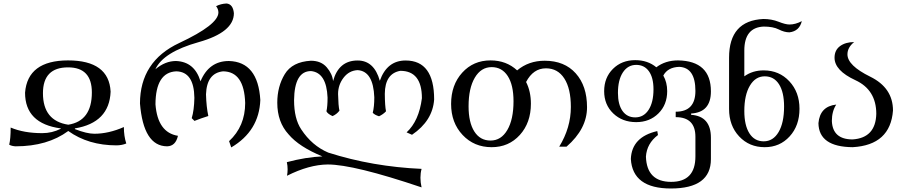

<svg xmlns="http://www.w3.org/2000/svg" viewBox="-20 -825 5136 1089"><path d="M68.8 4.9Q46.4 3.9 32.2 -4.4Q40.5 -38.1 40.5 -101.6Q115.2 -69.8 219.7 -69.8Q275.4 -69.8 324.7 -94.7V-96.7Q122.1 -124 122.1 -299.3Q136.7 -481.9 365.7 -482.4Q598.1 -482.4 607.4 -305.2Q600.1 -128.9 404.8 -96.7V-92.8Q472.2 -66.4 515.1 -66.4Q596.2 -66.4 682.6 -104.5Q682.6 -52.2 696.3 -11.2Q672.9 -1 641.1 -0.5Q481 -0.5 367.2 -82Q249.5 4.9 68.8 4.9ZM367.2 -117.7Q501 -138.7 501 -300.8Q501 -442.9 366.2 -442.9Q223.6 -442.9 223.6 -296.4Q223.6 -139.6 367.2 -117.7Z M1291.5 11.2 1279.3 -24.4Q1370.6 -108.9 1370.6 -240.7Q1365.2 -419.4 1245.1 -420.4Q1152.8 -410.6 1148.4 -290Q1150.4 -218.3 1161.6 -167Q1119.1 -153.8 1083 -139.2L1067.4 -154.8Q1081.1 -199.2 1082.5 -270Q1080.6 -418.5 979.5 -420.4Q862.8 -415 861.8 -233.4Q874 -73.2 989.3 -54.7Q976.1 3.9 927.7 4.9Q793.5 3.9 773.9 -238.3Q774.4 -477.1 996.6 -581.1Q1218.8 -685.1 1218.8 -754.4Q1218.3 -774.4 1205.6 -790Q1232.4 -803.7 1265.1 -805.2Q1301.8 -801.3 1306.6 -750Q1306.6 -642.1 1106.4 -585.9Q906.2 -529.8 861.3 -432.1Q917 -479 978 -479Q1083.5 -475.1 1117.2 -363.8Q1165 -479 1278.3 -479Q1443.4 -474.6 1456.5 -257.8Q1449.7 -82 1291.5 11.2Z M2371.1 237.8Q1986.8 107.9 1838.9 107.9Q1732.9 108.9 1607.9 171.9Q1611.3 153.3 1611.3 135.3Q1611.3 114.7 1606.9 94.7Q1715.8 65.9 1808.6 62Q1676.3 7.8 1616.7 -63Q1552.7 -132.8 1552.7 -242.2Q1552.7 -334.5 1595.2 -404.5Q1637.7 -474.6 1743.2 -480.5Q1801.3 -480.5 1833.3 -443.1Q1865.2 -405.8 1869.1 -365.2Q1900.9 -481.9 2008.3 -481.9Q2102.1 -481.9 2134.3 -366.7Q2174.8 -481.9 2280.8 -481.9Q2442.4 -481.9 2442.4 -260.7Q2434.1 -140.1 2316.9 -60.5L2286.1 -74.2Q2356.4 -138.7 2373 -268.1Q2373 -423.3 2250.5 -423.3Q2163.6 -408.2 2162.6 -293Q2163.1 -224.1 2169.4 -193.8Q2153.8 -176.8 2129.9 -165.5Q2103.5 -173.8 2094.2 -185.5Q2103 -219.2 2103 -272.9Q2097.2 -421.9 2008.3 -427.2Q1960 -424.8 1928.7 -384.3Q1897.5 -343.8 1897.5 -291.5Q1898.9 -224.6 1905.3 -197.3Q1890.1 -177.2 1866.2 -166.5Q1838.4 -179.2 1831.5 -193.8Q1837.9 -221.7 1837.9 -271.5Q1832 -413.1 1744.1 -421.9Q1649.9 -421.9 1647.9 -256.8Q1647.9 -151.9 1688.5 -91.3Q1749 1 1841.8 40.5Q2092.8 120.6 2371.1 132.8Q2364.7 156.7 2364.7 183.1Q2364.7 209.5 2371.1 237.8Z M2762.2 -27.8Q2822.3 -27.8 2857.4 -87.6Q2892.6 -147.5 2892.6 -250.5Q2892.6 -342.8 2859.9 -393.6Q2827.1 -444.3 2768.6 -444.3Q2708.5 -444.3 2673.1 -384.5Q2637.7 -324.7 2637.7 -222.2Q2637.7 -130.4 2670.4 -79.1Q2703.1 -27.8 2762.2 -27.8ZM2768.6 9.8Q2668.9 9.8 2603.8 -59.6Q2538.6 -128.9 2538.6 -235.4Q2538.6 -343.3 2601.6 -412.8Q2664.6 -482.4 2762.2 -482.4Q2852.1 -482.4 2913.1 -425.8Q2978.5 -480.5 3069.3 -480.5Q3181.6 -480.5 3245.6 -408.9Q3309.6 -337.4 3309.6 -216.8Q3309.6 -94.2 3193.4 6.8H3151.9Q3217.8 -100.6 3217.8 -218.3Q3217.8 -322.3 3180.7 -379.9Q3143.6 -437.5 3076.7 -437.5Q3004.4 -437.5 2963.9 -359.9Q2991.2 -306.6 2991.2 -236.8Q2991.2 -128.9 2928.5 -59.6Q2865.7 9.8 2768.6 9.8Z M3583 -159.2Q3630.9 -159.2 3658.7 -201.9Q3686.5 -244.6 3686.5 -318.4Q3686.5 -384.3 3660.6 -420.7Q3634.8 -457 3588.4 -457Q3541 -457 3512.9 -414.3Q3484.9 -371.6 3484.9 -297.9Q3484.9 -232.4 3510.7 -195.8Q3536.6 -159.2 3583 -159.2ZM3785.2 244.1Q3567.9 244.1 3558.1 76.7Q3563 -48.3 3708 -81.5L3711.9 -59.1Q3648.4 -11.2 3643.6 63.5Q3648.4 206.5 3786.6 206.5Q3924.3 206.5 3924.3 62.5V-49.3Q3924.3 -160.6 3812.5 -160.6V-191.4Q3924.3 -191.4 3924.3 -309.1Q3924.3 -441.9 3832.5 -445.8Q3767.6 -443.8 3742.2 -396.5Q3764.2 -357.9 3764.2 -308.1Q3764.2 -231 3714.4 -181.6Q3664.6 -132.3 3588.4 -132.3Q3509.8 -132.3 3458.3 -181.6Q3406.7 -231 3406.7 -307.6Q3406.7 -384.8 3456.5 -434.3Q3506.3 -483.9 3583 -483.9Q3653.8 -483.9 3702.6 -443.4Q3753.9 -482.4 3825.7 -482.4Q4012.2 -479.5 4012.2 -306.6Q4012.2 -187.5 3899.9 -181.2V-173.8Q4012.2 -166 4012.2 -43.9V77.6Q4012.2 244.1 3785.2 244.1Z M4311.5 -23.4Q4365.2 -23.4 4396.2 -76.2Q4427.2 -128.9 4427.2 -220.7Q4427.2 -302.2 4398.4 -347.2Q4369.6 -392.1 4317.4 -392.1Q4264.6 -392.1 4233.2 -339.1Q4201.7 -286.1 4201.7 -195.3Q4201.7 -114.3 4230.5 -68.8Q4259.3 -23.4 4311.5 -23.4ZM4317.4 9.8Q4229.5 9.8 4172.4 -51.3Q4115.2 -112.3 4115.2 -207V-498Q4115.2 -708 4309.6 -717.3Q4356.4 -717.3 4395.8 -701.7Q4435.1 -686 4458 -686Q4491.2 -686 4527.8 -705.1Q4514.2 -648.4 4457.5 -641.6Q4428.7 -641.6 4397 -658Q4365.2 -674.3 4311.5 -674.3Q4201.7 -669.4 4201.7 -538.6V-392.1Q4248.5 -425.8 4311.5 -425.8Q4399.4 -425.8 4457 -364Q4514.6 -302.2 4514.6 -208Q4514.6 -112.3 4458.7 -51.3Q4402.8 9.8 4317.4 9.8Z M4816.4 9.8Q4624 8.3 4622.1 -126.5Q4630.4 -221.7 4723.1 -231.9Q4698.2 -193.8 4698.2 -138.7Q4702.6 -34.2 4815.9 -34.2Q4946.8 -43 4950.2 -179.2Q4950.2 -315.4 4831.8 -370.1Q4713.4 -424.8 4713.4 -497.6Q4713.4 -540.5 4744.6 -563.5Q4775.9 -586.4 4824.7 -586.4Q4786.6 -556.2 4786.6 -516.6Q4786.6 -453.6 4915.8 -390.1Q5044.9 -326.7 5044.9 -198.2Q5030.3 -2.4 4816.4 9.8Z"/></svg>

Font: Almanac
Style: Regular
Weight: 400
Designer: Eden's Almanac
Version: Version 3.501;March 28, 2021;FontCreator 13.0.0.2683 64-bit